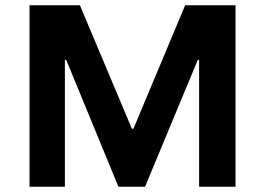

<svg xmlns="http://www.w3.org/2000/svg" viewBox="-20 -708 1005 728"><path d="M92 0V-688H283L480 -220H486L682 -688H873V0H735V-481H730L530 0H429L231 -481H226V0Z"/></svg>

Font: Saira SemiExpanded SemiBold
Style: Regular
Weight: 600
Width: 6
Designer: Hector Gatti with collaboration of the Omnibus-Type team
Foundry: Omnibus-Type
Version: Version 1.101